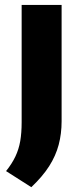

<svg xmlns="http://www.w3.org/2000/svg" viewBox="-20 -615 336 776"><path d="M106.5 141.5 4.5 76.5Q28.5 46.5 42.2 17.5Q56 -11.5 61.8 -44.8Q67.5 -78 67.5 -121.5V-595H229V-125Q229 -74.5 217.2 -30Q205.5 14.5 178.8 56.5Q152 98.5 106.5 141.5Z"/></svg>

Font: Encode Sans SC Condensed Thin
Style: Bold
Weight: 700
Version: Version 3.002